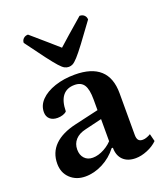

<svg xmlns="http://www.w3.org/2000/svg" viewBox="-135 -810 791 915"><g transform="rotate(-20 261.0 -352.5)"><path d="M141.5 12Q95.4 12 65.1 -16.4Q34.8 -44.8 34.8 -90.8Q34.8 -147.4 72.2 -184.5Q109.6 -221.6 182.6 -238.2L314.9 -268.6L302.4 -253.5V-319.5Q302.4 -371.2 287.8 -393.7Q273.2 -416.1 240.1 -416.1Q200.9 -416.1 180.1 -390.2Q159.4 -364.3 158.5 -311.8Q152.2 -304.6 139.3 -300.2Q126.5 -295.9 112.1 -295.9Q87 -295.9 72.9 -308.8Q58.9 -321.7 58.9 -343.7Q58.9 -378 84.8 -404.6Q110.7 -431.2 156.2 -446.6Q201.7 -462 258 -462Q342.8 -462 385.8 -423Q428.9 -383.9 428.9 -305.2V-94.1Q428.9 -76.2 435.6 -67.6Q442.4 -59.1 457.7 -59.1Q467.8 -59.1 479.2 -63.5Q490.7 -67.9 497.9 -72.7L507.6 -34.4Q486.7 -13.6 455.4 -0.8Q424.1 12 396.1 12Q355.6 12 332.8 -10.3Q310.1 -32.6 310.1 -72.4H303.8Q273.6 -33.1 229.9 -10.5Q186.2 12 141.5 12ZM204.8 -60.2Q233.1 -60.2 263.6 -76.9Q294.2 -93.5 314.4 -120.1L303.8 -94.6V-226.1L319.5 -223.6L218.2 -199.3Q183.7 -191.6 165.5 -171.4Q147.3 -151.2 147.3 -121.8Q147.3 -94 162.9 -77.1Q178.5 -60.2 204.8 -60.2ZM245.4 -506Q234.3 -506 224.2 -511.2Q214.2 -516.4 198.4 -533.9Q182.6 -551.5 155 -587.8Q127.5 -624.1 81.7 -687Q81.7 -700 90.9 -708.7Q100.1 -717.3 114.1 -717.3Q161.1 -676.7 193.1 -649Q225.2 -621.4 245.4 -603.1Q265.1 -621.4 296.9 -649Q328.6 -676.7 375.6 -717.3Q390.2 -717.3 399.1 -708.7Q408 -700 408 -687Q362.3 -624.1 335 -587.8Q307.7 -551.5 291.6 -533.9Q275.5 -516.4 265.8 -511.2Q256 -506 245.4 -506Z"/></g></svg>

Font: Pitagon Serif
Style: Regular
Weight: 400
Designer: Travis Tran
Foundry: Pitagon
Version: Version 1.000;gftools[0.9.26]